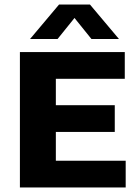

<svg xmlns="http://www.w3.org/2000/svg" viewBox="-20 -824 610 844"><path d="M67.5 0V-595H528.5V-477.5H225.5V-117.5H532.5V0ZM162.5 -244V-361.5H484.5V-244ZM112 -652.5 239.5 -804H375.5L503 -652.5H382L295 -760.5H320L233 -652.5Z"/></svg>

Font: Encode Sans SC Condensed Thin
Style: Bold
Weight: 700
Version: Version 3.002